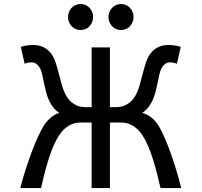

<svg xmlns="http://www.w3.org/2000/svg" viewBox="-20 -953 1026 973"><path d="M537.1 -410.2H571.3Q583 -410.2 595.9 -413.1Q608.9 -416 621.3 -422.9Q633.8 -429.7 645.5 -440.9Q657.2 -452.1 666.5 -468.8Q679.2 -491.7 687.5 -521Q695.8 -550.3 703.4 -580.1Q710.9 -609.9 719.7 -636.5Q728.5 -663.1 742.2 -681.2Q759.3 -704.1 782.5 -714.6Q805.7 -725.1 835 -725.1Q850.6 -725.1 867.7 -722.4Q884.8 -719.7 896 -715.3L876.5 -629.9Q870.6 -632.8 860.4 -635Q850.1 -637.2 842.3 -637.2Q825.2 -637.2 812.7 -625.7Q800.3 -614.3 793.5 -595.7Q789.1 -583.5 785.4 -565.4Q781.7 -547.4 777.3 -526.4Q772.9 -505.4 767.1 -483.4Q761.2 -461.4 752 -441.9Q744.1 -425.8 732.2 -409.7Q720.2 -393.6 700.7 -380.9Q727.1 -374 749.3 -356Q771.5 -337.9 788.6 -307.6Q801.8 -284.2 816.4 -250.2Q831.1 -216.3 845.5 -175.8Q859.9 -135.3 873.5 -90.3Q887.2 -45.4 898.4 0H793.5Q780.8 -55.2 768.6 -100.1Q756.3 -145 743.4 -180.7Q730.5 -216.3 716.3 -242.9Q702.1 -269.5 686 -288.1Q668.9 -308.1 645.3 -320.1Q621.6 -332 593.3 -332H537.1V0H444.3V-332H388.2Q359.9 -332 336.2 -320.1Q312.5 -308.1 295.4 -288.1Q279.3 -269.5 265.1 -242.9Q251 -216.3 238 -180.7Q225.1 -145 212.6 -100.1Q200.2 -55.2 188 0H83Q94.2 -45.4 109.4 -92.5Q124.5 -139.6 140.6 -182.6Q156.7 -225.6 172.9 -260.7Q189 -295.9 202.6 -317.4Q216.8 -339.4 236.6 -356.4Q256.3 -373.5 280.8 -380.9Q261.2 -393.6 249.3 -409.7Q237.3 -425.8 229.5 -441.9Q220.2 -461.4 214.4 -483.4Q208.5 -505.4 204.1 -526.4Q199.7 -547.4 196 -565.4Q192.4 -583.5 188 -595.7Q181.2 -614.3 168.7 -625.7Q156.2 -637.2 139.2 -637.2Q131.3 -637.2 121.1 -635Q110.8 -632.8 105 -629.9L85.4 -715.3Q96.7 -719.7 113.8 -722.4Q130.9 -725.1 146.5 -725.1Q175.8 -725.1 199 -714.6Q222.2 -704.1 239.3 -681.2Q252.9 -663.1 261.7 -636.5Q270.5 -609.9 278.1 -580.1Q285.6 -550.3 293.9 -521Q302.2 -491.7 314.9 -468.8Q324.2 -452.1 335.9 -440.9Q347.7 -429.7 360.1 -422.9Q372.6 -416 385.5 -413.1Q398.4 -410.2 410.2 -410.2H444.3V-712.9H537.1ZM324.7 -866.7Q324.7 -880.4 329.6 -892.3Q334.5 -904.3 343 -913.3Q351.6 -922.4 363 -927.5Q374.5 -932.6 388.2 -932.6Q401.9 -932.6 413.6 -927.5Q425.3 -922.4 433.6 -913.3Q441.9 -904.3 446.8 -892.3Q451.7 -880.4 451.7 -866.7Q451.7 -853 446.8 -841.1Q441.9 -829.1 433.6 -820.1Q425.3 -811 413.6 -805.9Q401.9 -800.8 388.2 -800.8Q374.5 -800.8 363 -805.9Q351.6 -811 343 -820.1Q334.5 -829.1 329.6 -841.1Q324.7 -853 324.7 -866.7ZM529.8 -866.7Q529.8 -880.4 534.7 -892.3Q539.6 -904.3 548.1 -913.3Q556.6 -922.4 568.1 -927.5Q579.6 -932.6 593.3 -932.6Q606.9 -932.6 618.7 -927.5Q630.4 -922.4 638.7 -913.3Q647 -904.3 651.9 -892.3Q656.7 -880.4 656.7 -866.7Q656.7 -853 651.9 -841.1Q647 -829.1 638.7 -820.1Q630.4 -811 618.7 -805.9Q606.9 -800.8 593.3 -800.8Q579.6 -800.8 568.1 -805.9Q556.6 -811 548.1 -820.1Q539.6 -829.1 534.7 -841.1Q529.8 -853 529.8 -866.7Z"/></svg>

Font: Andika FrenchTight
Style: Regular
Weight: 400
Designer: Victor Gaultney, Annie Olsen, Julie Remington, Don Collingsworth, Eric Hays, Becca Hirsbrunner
Foundry: SIL International
Version: Version 5.000 ; Dig1 Dig4Opn Dig7 LnSpcTght